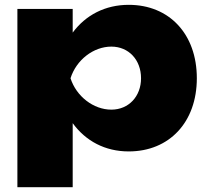

<svg xmlns="http://www.w3.org/2000/svg" viewBox="-20 -610 864 795"><path d="M52 165H281V-100C335 -26 415 17 513 17C681 17 795 -104 795 -286C795 -469 681 -590 513 -590C416 -590 335 -548 281 -475V-573H52ZM564 -286C564 -211 513 -156 441 -156C367 -156 296 -211 272 -286C296 -362 367 -417 441 -417C513 -417 564 -362 564 -286Z"/></svg>

Font: Bounded ExtBd
Style: Regular
Weight: 800
Designer: Vlad Churkin
Version: Version 3.0